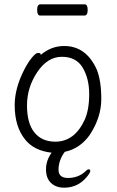

<svg xmlns="http://www.w3.org/2000/svg" viewBox="-20 -694 540 889"><path d="M277 175Q239 175 216 153Q193 131 193 90Q193 49 219 13Q139 4 98 -46Q48 -106 48 -207Q48 -285 92 -371Q110 -406 128 -427.5Q146 -449 155.5 -449Q165 -449 167 -446L169 -440Q217 -481 277 -481Q379 -481 428 -372Q449 -320 449 -235.5Q449 -151 396 -70Q351 -6 280 9Q251 48 251 92Q251 130 295 130Q342 130 375 100Q384 90 391 90Q398 90 398 98Q398 106 382 125Q341 175 277 175ZM236 -38Q325 -38 372 -139Q393 -186 393 -258Q393 -330 363 -380.5Q333 -431 266.5 -431Q200 -431 152.5 -360Q105 -289 105 -206Q105 -123 139.5 -80.5Q174 -38 236 -38ZM428 -372ZM166 -622Q152 -622 152 -648Q152 -674 167 -674H372Q386 -674 386 -648Q386 -622 371 -622Z"/></svg>

Font: LXGW WenKai Mono TC Light
Style: Regular
Weight: 300
Designer: LXGW / Fontworks Inc.
Foundry: LXGW / Fontworks Inc.
Version: Version 1.330